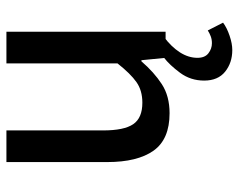

<svg xmlns="http://www.w3.org/2000/svg" viewBox="-92 -436 733 589"><g transform="rotate(-90 274.5 -141.5)"><path d="M221.7 12.2Q141.6 12.2 106.7 -37.1Q71.8 -86.4 71.8 -179.2V-488.3H168.9V-191.9Q168.9 -127.4 188 -99.4Q207 -71.3 253.9 -71.3Q291.5 -71.3 317.1 -89.4Q342.8 -107.4 374.5 -147.5V-488.3H471.7V0H391.6L384.3 -74.2H380.9Q347.7 -35.6 311 -11.7Q274.4 12.2 221.7 12.2ZM415.5 204.6Q376.5 204.6 349.1 182.6Q321.8 160.6 321.8 118.2Q321.8 76.7 345.7 44.4Q369.6 12.2 392.6 -5.4H456.1Q425.3 17.6 408.4 43.9Q391.6 70.3 391.6 97.7Q391.6 120.6 405.5 131.3Q419.4 142.1 436.5 142.1Q448.2 142.1 457.8 138.4Q467.3 134.8 475.6 129.4L499.5 176.3Q483.9 188 459.5 196.3Q435.1 204.6 415.5 204.6Z"/></g></svg>

Font: Varta Light SemiBold
Style: Regular
Weight: 600
Version: Version 1.004